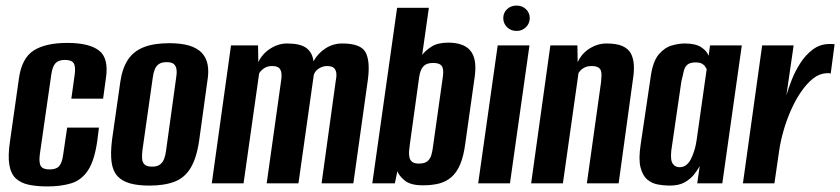

<svg xmlns="http://www.w3.org/2000/svg" viewBox="-20 -658 3015 689"><path d="M150 11Q112 11 83.5 5Q55 -1 37 -17.5Q19 -34 13.5 -66.5Q8 -99 16 -152L48 -377Q58 -449 100.5 -476.5Q143 -504 222 -504Q300 -504 335.5 -476.5Q371 -449 360 -377L350 -304H236L248 -390Q252 -419 244.5 -431Q237 -443 213 -443Q190 -443 179 -431Q168 -419 164 -390L123 -105Q119 -74 126.5 -62Q134 -50 158 -50Q182 -50 192.5 -62Q203 -74 207 -105L221 -200H335L329 -152Q319 -82 296 -47Q273 -12 236.5 -0.5Q200 11 150 11Z M516 8Q475 8 446.5 0Q418 -8 401.5 -26Q385 -44 380.5 -75.5Q376 -107 382 -156L412 -366Q419 -413 439 -443.5Q459 -474 495.5 -488.5Q532 -503 588 -503Q630 -503 658.5 -494.5Q687 -486 703.5 -469Q720 -452 725 -426.5Q730 -401 724 -366L695 -156Q686 -92 664.5 -56Q643 -20 606.5 -6Q570 8 516 8ZM526 -60Q544 -60 554 -67.5Q564 -75 569 -88Q574 -101 576 -118L612 -378Q615 -395 613.5 -408Q612 -421 604 -428Q596 -435 578 -435Q560 -435 550 -428Q540 -421 535 -408Q530 -395 528 -378L491 -118Q489 -101 490 -88Q491 -75 499 -67.5Q507 -60 526 -60Z M740 0 809 -495H906L907 -435Q921 -465 950 -483.5Q979 -502 1010 -502Q1057 -502 1079 -486Q1101 -470 1105 -438Q1120 -466 1147.5 -484Q1175 -502 1208 -502Q1275 -502 1292 -470Q1309 -438 1300 -371L1248 0H1134L1185 -369Q1189 -389 1186 -400.5Q1183 -412 1175 -416.5Q1167 -421 1153 -421Q1138 -421 1124 -412Q1110 -403 1106 -389L1051 0H937L989 -370Q992 -391 988.5 -402Q985 -413 977 -417Q969 -421 956 -421Q940 -421 928.5 -413.5Q917 -406 910 -395L854 0Z M1497 7Q1453 7 1432 -10.5Q1411 -28 1406 -44L1397 0H1316L1405 -630H1519L1495 -461Q1507 -477 1529 -491Q1551 -505 1589 -505Q1614 -505 1634 -498.5Q1654 -492 1666.5 -478Q1679 -464 1683.5 -441.5Q1688 -419 1684 -386L1650 -145Q1644 -98 1631.5 -68.5Q1619 -39 1600 -22.5Q1581 -6 1556 0.5Q1531 7 1497 7ZM1483 -71Q1504 -71 1514 -79.5Q1524 -88 1528 -102Q1532 -116 1534 -133L1568 -374Q1570 -387 1570.5 -397.5Q1571 -408 1568 -416Q1565 -424 1557 -428Q1549 -432 1534 -432Q1517 -432 1507 -426Q1497 -420 1491.5 -408Q1486 -396 1484 -380L1451 -142Q1449 -128 1448 -115.5Q1447 -103 1449.5 -92.5Q1452 -82 1460 -76.5Q1468 -71 1483 -71Z M1696 0 1766 -495H1880L1810 0ZM1834 -547Q1813 -547 1799.5 -560.5Q1786 -574 1786 -593Q1786 -612 1799.5 -625Q1813 -638 1834 -638Q1854 -638 1867.5 -625Q1881 -612 1881 -593Q1881 -574 1867.5 -560.5Q1854 -547 1834 -547Z M1886 0 1955 -495H2052L2053 -435Q2068 -467 2096.5 -484.5Q2125 -502 2157 -502Q2193 -502 2214 -492.5Q2235 -483 2244 -466Q2253 -449 2254.5 -425Q2256 -401 2251 -371L2200 0H2086L2137 -364Q2138 -376 2138.5 -386Q2139 -396 2136.5 -404Q2134 -412 2126 -416.5Q2118 -421 2102 -421Q2090 -421 2080.5 -417Q2071 -413 2065 -407Q2059 -401 2056 -396L2000 0Z M2383 8Q2362 8 2340.5 4Q2319 0 2302.5 -14Q2286 -28 2278.5 -57.5Q2271 -87 2279 -139L2316 -389Q2324 -440 2345 -464Q2366 -488 2391.5 -495Q2417 -502 2438 -502Q2475 -502 2495.5 -489Q2516 -476 2523 -458L2528 -495H2642L2572 0H2482L2491 -62Q2483 -47 2470 -31Q2457 -15 2436.5 -3.5Q2416 8 2383 8ZM2419 -58Q2432 -58 2442 -65.5Q2452 -73 2458.5 -85.5Q2465 -98 2469.5 -111.5Q2474 -125 2476.5 -136.5Q2479 -148 2480 -156L2516 -410Q2514 -413 2510.5 -419Q2507 -425 2499 -429.5Q2491 -434 2476 -434Q2457 -434 2447.5 -426.5Q2438 -419 2434 -404Q2430 -389 2425 -365L2389 -118Q2387 -99 2388.5 -87.5Q2390 -76 2395 -69.5Q2400 -63 2406 -60.5Q2412 -58 2419 -58Z M2646 0 2715 -495H2828L2802 -316Q2809 -340 2821 -371Q2833 -402 2852 -431.5Q2871 -461 2897 -480.5Q2923 -500 2956 -500Q2960 -500 2966 -500Q2972 -500 2975 -499L2961 -394Q2959 -395 2954.5 -395.5Q2950 -396 2945 -395Q2920 -394 2897.5 -376Q2875 -358 2855 -329Q2835 -300 2819 -264Q2803 -228 2792 -190Q2781 -152 2776 -117L2759 0Z"/></svg>

Font: Alumni Sans
Style: Bold Italic
Weight: 700
Italic angle: -8°
Designer: Robert E. Leuschke
Foundry: Robert E. Leuschke
Version: Version 1.016